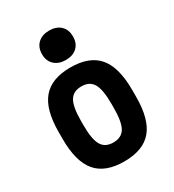

<svg xmlns="http://www.w3.org/2000/svg" viewBox="-182 -844 864 956"><g transform="rotate(-30 250.0 -366.0)"><path d="M250 10Q141 10 90 -50.5Q39 -111 39 -240V-280Q39 -409 90 -469.5Q141 -530 250 -530Q359 -530 410 -469.5Q461 -409 461 -280V-240Q461 -111 410 -50.5Q359 10 250 10ZM250 -99Q297 -99 317 -133Q337 -167 337 -249V-271Q337 -353 317 -387Q297 -421 250 -421Q203 -421 183 -387Q163 -353 163 -271V-249Q163 -167 183 -133Q203 -99 250 -99ZM250 -573Q210 -573 185.5 -595.5Q161 -618 161 -657Q161 -697 185.5 -719.5Q210 -742 250 -742Q291 -742 315 -719.5Q339 -697 339 -657Q339 -618 315 -595.5Q291 -573 250 -573Z"/></g></svg>

Font: M PLUS Code Latin SemiBold
Style: Regular
Weight: 600
Designer: Coji Morishita
Foundry: UNDERFOREST DESIGN
Version: Version 1.002; ttfautohint (v1.8.3)